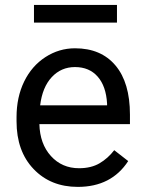

<svg xmlns="http://www.w3.org/2000/svg" viewBox="-20 -729 570 759"><path d="M287.6 9.8Q180.2 9.8 112.8 -60.8Q45.4 -131.3 45.4 -249.5V-266.1Q45.4 -344.7 75.4 -406.5Q105.5 -468.3 159.4 -503.2Q213.4 -538.1 276.4 -538.1Q379.4 -538.1 436.5 -470.2Q493.7 -402.3 493.7 -275.9V-238.3H135.7Q137.7 -160.2 181.4 -112.1Q225.1 -64 292.5 -64Q340.3 -64 373.5 -83.5Q406.7 -103 431.6 -135.3L486.8 -92.3Q420.4 9.8 287.6 9.8ZM276.4 -463.9Q221.7 -463.9 184.6 -424.1Q147.5 -384.3 138.7 -312.5H403.3V-319.3Q399.4 -388.2 366.2 -426Q333 -463.9 276.4 -463.9ZM442.4 -639.6H114.3V-709.5H442.4Z"/></svg>

Font: APIMedia Roboto
Style: Regular
Weight: 400
Designer: Google
Version: Version 2.137; 2017